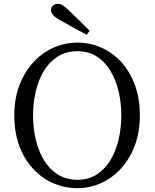

<svg xmlns="http://www.w3.org/2000/svg" viewBox="-20 -969 809 1005"><path d="M449 -808 434 -787Q400 -805 366 -823.5Q332 -842 301 -860Q271 -876 259 -889Q247 -902 247 -916Q247 -931 257.5 -940Q268 -949 283 -949Q295 -949 309 -940.5Q323 -932 346 -909Q372 -884 398 -859Q424 -834 449 -808ZM153 -365Q153 -300 167 -239.5Q181 -179 209.5 -131.5Q238 -84 282 -56Q326 -28 385 -28Q444 -28 487 -56Q530 -84 558.5 -131.5Q587 -179 601 -239.5Q615 -300 615 -365Q615 -430 601 -490Q587 -550 558.5 -597.5Q530 -645 487 -673Q444 -701 385 -701Q326 -701 282 -673Q238 -645 209.5 -597.5Q181 -550 167 -490Q153 -430 153 -365ZM385 -746Q449 -746 507.5 -721Q566 -696 612 -647Q658 -598 685 -527Q712 -456 712 -365Q712 -276 685 -205.5Q658 -135 612 -85.5Q566 -36 507.5 -10Q449 16 385 16Q320 16 261 -9Q202 -34 155.5 -83Q109 -132 82 -203Q55 -274 55 -365Q55 -454 82 -524Q109 -594 155.5 -644Q202 -694 261.5 -720Q321 -746 385 -746Z"/></svg>

Font: Shippori Mincho TTF
Style: Regular
Weight: 400
Version: Version 2.100